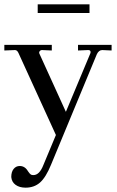

<svg xmlns="http://www.w3.org/2000/svg" viewBox="-33 -627 538 886"><path d="M85 239Q57 239 39 226Q21 213 19 190Q19 166 30 152.5Q41 139 58 139Q82 139 96 163Q104 175 110 179Q116 181 121 181Q149 181 167 135L225 -4L52 -383Q46 -396 36 -396L-13 -394V-420H206V-394L161 -396Q154 -396 150 -390.5Q146 -385 149 -379L271 -111L384 -381Q385 -382 385 -387Q385 -396 374 -396L327 -394V-420H482V-394L439 -396Q423 -396 414 -377L203 132Q179 191 152 215Q125 239 85 239ZM141 -567V-607H380V-567Z"/></svg>

Font: UnnaRegular
Style: Regular
Weight: 400
Designer: Jorge de Buen Unna
Foundry: Omnibus-Type
Version: Version 2.008;hotconv 1.0.109;makeotfexe 2.5.65596